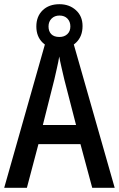

<svg xmlns="http://www.w3.org/2000/svg" viewBox="-20 -894 566 914"><path d="M419 0 363 -208H163L108 0H0L203 -715H322L526 0ZM286 -516Q280 -542 273 -572Q266 -602 262 -625Q258 -600 251 -570Q244 -540 239 -517L184 -299H342ZM263 -662Q213 -662 183 -691Q153 -720 153 -768Q153 -816 183 -845Q213 -874 263 -874Q310 -874 341.5 -845.5Q373 -817 373 -770Q373 -721 342.5 -691.5Q312 -662 263 -662ZM263 -718Q286 -718 300.5 -731.5Q315 -745 315 -768Q315 -791 301 -805.5Q287 -820 263 -820Q240 -820 225.5 -805.5Q211 -791 211 -768Q211 -745 224 -731.5Q237 -718 263 -718Z"/></svg>

Font: Noto Sans Malayalam Condensed Medium
Style: Regular
Weight: 500
Width: 3
Designer: Jelle Bosma - Monotype Design Team
Foundry: Monotype Imaging Inc.
Version: Version 2.104; ttfautohint (v1.8.4.7-5d5b)